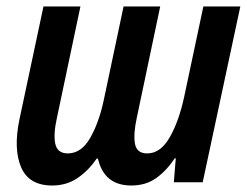

<svg xmlns="http://www.w3.org/2000/svg" viewBox="-20 -562 761 592"><path d="M141 10Q69 10 45 -46.5Q21 -103 40 -194L114 -542H228L156 -201Q144 -148 150.5 -118.5Q157 -89 189 -89Q230 -89 257 -135Q284 -181 299 -249L361 -542H474L402 -200Q391 -150 396 -119.5Q401 -89 434 -89Q475 -89 503.5 -139Q532 -189 548 -264L607 -542H721L605 0H516L522 -74H519Q493 -35 461 -12.5Q429 10 385 10Q301 10 282 -73H278Q253 -36 219 -13Q185 10 141 10Z"/></svg>

Font: Noto Sans Condensed SemiBold
Style: Italic
Weight: 600
Width: 3
Italic angle: -12°
Designer: Monotype Design Team
Foundry: Monotype Imaging Inc.
Version: Version 2.013; ttfautohint (v1.8.4.7-5d5b)